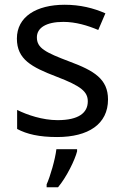

<svg xmlns="http://www.w3.org/2000/svg" viewBox="-20 -632 519 807"><path d="M434 -214C434 -300 375 -335 273 -373C170 -412 135 -430 135 -475C135 -515 174 -540 246 -540C298 -540 348 -525 393 -506L423 -576C373 -598 317 -612 252 -612C132 -612 51 -561 51 -470C51 -382 113 -350 217 -310C322 -270 349 -246 349 -206C349 -158 311 -127 222 -127C159 -127 94 -149 52 -170V-90C93 -68 145 -56 220 -56C351 -56 434 -110 434 -214ZM304 4V-5H217C212 38 191 110 176 143V155H224C260 112 295 40 304 4Z"/></svg>

Font: Noto Sans Malayalam UI
Style: Regular
Weight: 400
Designer: Jelle Bosma - Monotype Design Team
Foundry: Monotype Imaging Inc.
Version: Version 2.104